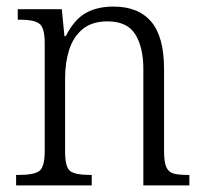

<svg xmlns="http://www.w3.org/2000/svg" viewBox="-20 -564 622 584"><path d="M29 0V-32H41Q82 -32 99 -43.5Q116 -55 116 -105V-433Q116 -481 99 -492.5Q82 -504 45 -504H34V-536H168L176 -454H180Q206 -505 241 -524.5Q276 -544 325 -544Q401 -544 440 -498Q479 -452 479 -354V-105Q479 -72 485.5 -56.5Q492 -41 507 -36.5Q522 -32 549 -32H556V0H416V-354Q416 -420 391.5 -459.5Q367 -499 307 -499Q260 -499 231.5 -475.5Q203 -452 190.5 -413Q178 -374 178 -326V-102Q178 -54 194.5 -43Q211 -32 251 -32H259V0Z"/></svg>

Font: Noto Serif Hebrew SemiCondensed Light
Style: Regular
Weight: 300
Width: 4
Designer: Monotype Design Team
Foundry: Monotype Imaging Inc.
Version: Version 2.004; ttfautohint (v1.8.4.7-5d5b)